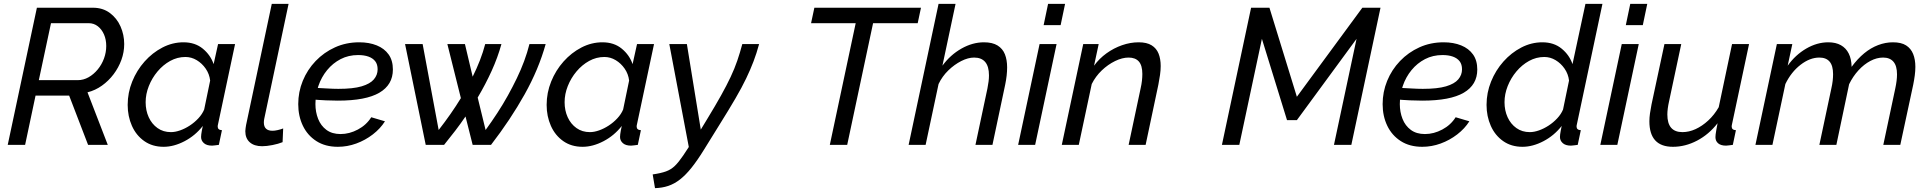

<svg xmlns="http://www.w3.org/2000/svg" viewBox="-20 -750 9986 994"><path d="M20 0 171 -710H461Q512 -710 548.5 -683Q585 -656 604 -613Q623 -570 623 -522Q623 -480 608.5 -440Q594 -400 568 -365.5Q542 -331 507.5 -306.5Q473 -282 433 -272L538 0H436L338 -255H164L110 0ZM382 -335Q412 -335 438.5 -350Q465 -365 486 -390.5Q507 -416 518.5 -447.5Q530 -479 530 -512Q530 -545 518.5 -571.5Q507 -598 486.5 -614Q466 -630 439 -630H244L181 -335Z M827 10Q769 10 727 -19.5Q685 -49 663 -98.5Q641 -148 641 -207Q641 -270 664.5 -328Q688 -386 728.5 -431.5Q769 -477 821 -504Q873 -531 930 -531Q990 -531 1030 -498Q1070 -465 1086 -418L1109 -522H1197L1109 -108Q1108 -104 1107.5 -101Q1107 -98 1107 -95Q1107 -77 1129 -76L1113 0Q1102 1 1093.5 2.5Q1085 4 1078 4Q1050 4 1035.5 -9Q1021 -22 1021 -41Q1021 -47 1022 -55Q1023 -63 1025 -74Q1027 -85 1030 -98Q991 -48 935.5 -19Q880 10 827 10ZM865 -66Q887 -66 912.5 -75Q938 -84 962.5 -100Q987 -116 1007 -137.5Q1027 -159 1037 -183L1068 -333Q1064 -367 1045 -394.5Q1026 -422 998.5 -438.5Q971 -455 940 -455Q898 -455 861 -434.5Q824 -414 795.5 -380Q767 -346 750.5 -304.5Q734 -263 734 -221Q734 -178 750 -143Q766 -108 795.5 -87Q825 -66 865 -66Z M1337 7Q1296 7 1273 -13.5Q1250 -34 1250 -71Q1250 -79 1251.5 -87Q1253 -95 1254 -103L1387 -730H1474L1348 -135Q1347 -130 1346.5 -125.5Q1346 -121 1346 -116Q1346 -73 1391 -73Q1402 -73 1417.5 -76.5Q1433 -80 1446 -85L1443 -14Q1421 -5 1390.5 1Q1360 7 1337 7Z M1729 10Q1664 10 1618 -19.5Q1572 -49 1548 -99Q1524 -149 1524 -211Q1524 -274 1547.5 -331.5Q1571 -389 1614 -434Q1657 -479 1714.5 -505Q1772 -531 1840 -531Q1891 -531 1930.5 -515Q1970 -499 1992 -468Q2014 -437 2014 -390Q2014 -311 1944 -270Q1874 -229 1729 -229Q1702 -229 1667 -230.5Q1632 -232 1586 -236L1598 -296Q1642 -294 1673.5 -292Q1705 -290 1732 -290Q1808 -290 1852 -303Q1896 -316 1915.5 -339Q1935 -362 1935 -391Q1935 -417 1922.5 -433Q1910 -449 1887.5 -457Q1865 -465 1834 -465Q1784 -465 1743.5 -444Q1703 -423 1673.5 -387Q1644 -351 1628.5 -305.5Q1613 -260 1613 -211Q1613 -170 1627 -134.5Q1641 -99 1670 -77.5Q1699 -56 1743 -56Q1789 -56 1833 -79.5Q1877 -103 1902 -143L1973 -122Q1949 -84 1910 -54Q1871 -24 1824.5 -7Q1778 10 1729 10Z M2077 -522H2168L2251 -77Q2283 -118 2312 -159.5Q2341 -201 2366 -242L2296 -522H2387L2427 -353Q2448 -395 2464.5 -437.5Q2481 -480 2492 -522H2576Q2557 -453 2525.5 -383.5Q2494 -314 2453 -245L2494 -77Q2526 -121 2555 -165.5Q2584 -210 2609 -255Q2634 -300 2655.5 -344.5Q2677 -389 2693.5 -433.5Q2710 -478 2721 -522H2805Q2769 -392 2696 -261.5Q2623 -131 2522 0H2427L2390 -147Q2365 -110 2337 -73.5Q2309 -37 2279 0H2184Z M2996 10Q2938 10 2896 -19.5Q2854 -49 2832 -98.5Q2810 -148 2810 -207Q2810 -270 2833.5 -328Q2857 -386 2897.5 -431.5Q2938 -477 2990 -504Q3042 -531 3099 -531Q3159 -531 3199 -498Q3239 -465 3255 -418L3278 -522H3366L3278 -108Q3277 -104 3276.5 -101Q3276 -98 3276 -95Q3276 -77 3298 -76L3282 0Q3271 1 3262.5 2.5Q3254 4 3247 4Q3219 4 3204.5 -9Q3190 -22 3190 -41Q3190 -47 3191 -55Q3192 -63 3194 -74Q3196 -85 3199 -98Q3160 -48 3104.5 -19Q3049 10 2996 10ZM3034 -66Q3056 -66 3081.5 -75Q3107 -84 3131.5 -100Q3156 -116 3176 -137.5Q3196 -159 3206 -183L3237 -333Q3233 -367 3214 -394.5Q3195 -422 3167.5 -438.5Q3140 -455 3109 -455Q3067 -455 3030 -434.5Q2993 -414 2964.5 -380Q2936 -346 2919.5 -304.5Q2903 -263 2903 -221Q2903 -178 2919 -143Q2935 -108 2964.5 -87Q2994 -66 3034 -66Z M3359 153Q3401 147 3427.5 137.5Q3454 128 3474 108.5Q3494 89 3517 55L3546 11L3445 -522H3536L3608 -79L3642 -135Q3684 -204 3713 -256Q3742 -308 3762.5 -351.5Q3783 -395 3797 -436Q3811 -477 3823 -522H3910Q3897 -474 3881 -432Q3865 -390 3843 -344Q3821 -298 3787.5 -240.5Q3754 -183 3704 -103L3624 26Q3590 81 3560 118.5Q3530 156 3500.5 179Q3471 202 3439.5 212.5Q3408 223 3371 224Z M4410 -630H4179L4196 -710H4748L4731 -630H4500L4366 0H4276Z M4839 -730H4927L4859 -410Q4900 -466 4957.5 -498.5Q5015 -531 5074 -531Q5118 -531 5144.5 -514.5Q5171 -498 5182.5 -469Q5194 -440 5194 -401Q5194 -381 5191.5 -358.5Q5189 -336 5184 -312L5118 0H5030L5092 -292Q5096 -312 5098 -328.5Q5100 -345 5100 -360Q5100 -406 5080.5 -429Q5061 -452 5023 -452Q4992 -452 4956.5 -434Q4921 -416 4889.5 -385.5Q4858 -355 4839 -315L4772 0H4684Z M5362 -522H5450L5339 0H5251ZM5406 -730H5494L5471 -620H5383Z M5588 -522H5668L5644 -410Q5671 -447 5708.5 -474Q5746 -501 5789 -516Q5832 -531 5875 -531Q5917 -531 5942 -515.5Q5967 -500 5978 -472.5Q5989 -445 5989 -408Q5989 -386 5985.5 -362Q5982 -338 5977 -312L5911 0H5823L5885 -292Q5890 -314 5892 -332.5Q5894 -351 5894 -367Q5894 -411 5876 -431.5Q5858 -452 5823 -452Q5790 -452 5753 -434Q5716 -416 5684 -385.5Q5652 -355 5632 -315L5565 0H5477Z M6457 -710H6552L6694 -249L7033 -710H7127L6976 0H6886L7003 -549L6694 -128H6643L6513 -549L6396 0H6306Z M7343 10Q7278 10 7232 -19.5Q7186 -49 7162 -99Q7138 -149 7138 -211Q7138 -274 7161.5 -331.5Q7185 -389 7228 -434Q7271 -479 7328.5 -505Q7386 -531 7454 -531Q7505 -531 7544.5 -515Q7584 -499 7606 -468Q7628 -437 7628 -390Q7628 -311 7558 -270Q7488 -229 7343 -229Q7316 -229 7281 -230.5Q7246 -232 7200 -236L7212 -296Q7256 -294 7287.5 -292Q7319 -290 7346 -290Q7422 -290 7466 -303Q7510 -316 7529.5 -339Q7549 -362 7549 -391Q7549 -417 7536.5 -433Q7524 -449 7501.5 -457Q7479 -465 7448 -465Q7398 -465 7357.5 -444Q7317 -423 7287.5 -387Q7258 -351 7242.5 -305.5Q7227 -260 7227 -211Q7227 -170 7241 -134.5Q7255 -99 7284 -77.5Q7313 -56 7357 -56Q7403 -56 7447 -79.5Q7491 -103 7516 -143L7587 -122Q7563 -84 7524 -54Q7485 -24 7438.5 -7Q7392 10 7343 10Z M7862 10Q7804 10 7762 -19.5Q7720 -49 7698 -98.5Q7676 -148 7676 -207Q7676 -270 7699.5 -328Q7723 -386 7763.5 -431.5Q7804 -477 7856 -504Q7908 -531 7965 -531Q8025 -531 8065 -498Q8105 -465 8121 -418L8188 -730H8276L8144 -108Q8143 -104 8142.5 -101Q8142 -98 8142 -95Q8142 -77 8164 -76L8148 0Q8137 1 8128.5 2.5Q8120 4 8113 4Q8085 4 8070.5 -9Q8056 -22 8056 -41Q8056 -47 8057 -54.5Q8058 -62 8060 -73Q8062 -84 8065 -98Q8026 -48 7970.5 -19Q7915 10 7862 10ZM7900 -66Q7922 -66 7947.5 -75Q7973 -84 7997.5 -100Q8022 -116 8042 -137.5Q8062 -159 8072 -183L8103 -333Q8099 -367 8080 -394.5Q8061 -422 8033.5 -438.5Q8006 -455 7975 -455Q7933 -455 7896 -434.5Q7859 -414 7830.5 -380Q7802 -346 7785.5 -304.5Q7769 -263 7769 -221Q7769 -178 7785 -143Q7801 -108 7830.5 -87Q7860 -66 7900 -66Z M8376 -522H8464L8353 0H8265ZM8420 -730H8508L8485 -620H8397Z M8641 10Q8519 10 8519 -122Q8519 -141 8522 -162.5Q8525 -184 8530 -209L8597 -522H8684L8621 -226Q8612 -186 8612 -157Q8612 -66 8690 -66Q8724 -66 8758 -81.5Q8792 -97 8823.5 -126Q8855 -155 8878 -195L8947 -522H9035L8947 -108Q8946 -104 8945.5 -101Q8945 -98 8945 -95Q8945 -77 8967 -76L8951 0Q8940 1 8931.5 2.5Q8923 4 8916 4Q8889 4 8875 -8Q8861 -20 8861 -40Q8861 -46 8862 -54.5Q8863 -63 8865.5 -77Q8868 -91 8872 -112Q8827 -54 8766 -22Q8705 10 8641 10Z M9179 -522H9259L9235 -410Q9275 -466 9331 -498.5Q9387 -531 9445 -531Q9484 -531 9510.5 -516Q9537 -501 9551 -473Q9565 -445 9566 -404Q9597 -446 9631 -474Q9665 -502 9703 -516.5Q9741 -531 9780 -531Q9823 -531 9848 -515Q9873 -499 9884.5 -470.5Q9896 -442 9896 -404Q9896 -383 9893 -360Q9890 -337 9885 -312L9818 0H9730L9792 -292Q9801 -334 9801 -365Q9801 -409 9782.5 -430.5Q9764 -452 9729 -452Q9696 -452 9663 -434.5Q9630 -417 9601.5 -386Q9573 -355 9553 -314L9487 0H9399L9461 -292Q9466 -314 9468 -332Q9470 -350 9470 -366Q9470 -410 9452 -431Q9434 -452 9399 -452Q9350 -452 9301.5 -414.5Q9253 -377 9223 -315L9156 0H9068Z"/></svg>

Font: Raleway Thin Medium
Style: Italic
Weight: 500
Italic angle: -12°
Version: Version 4.026